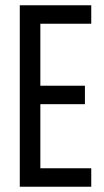

<svg xmlns="http://www.w3.org/2000/svg" viewBox="-20 -708 396 728"><path d="M55 0V-688H326V-618H133V-383H302V-313H133V-70H326V0Z"/></svg>

Font: Saira ExtraCondensed Medium
Style: Regular
Weight: 500
Width: 2
Designer: Hector Gatti with collaboration of the Omnibus-Type team
Foundry: Omnibus-Type
Version: Version 1.101